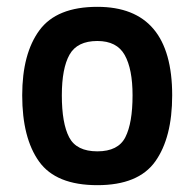

<svg xmlns="http://www.w3.org/2000/svg" viewBox="-20 -531 569 562"><path d="M265 -511Q484 -511 484 -252Q484 -128 434.5 -58.5Q385 11 265 11Q144 11 94.5 -58Q45 -127 45 -252Q45 -374 95.5 -442.5Q146 -511 265 -511ZM368 -252Q368 -329 345 -370Q322 -411 265 -411Q206 -411 183.5 -371Q161 -331 161 -252Q161 -170 182.5 -129Q204 -88 265 -88Q326 -88 347 -129.5Q368 -171 368 -252Z"/></svg>

Font: TypoPRO Titillium Maps
Style: 800 wt
Weight: 800
Designer: Campivisivi
Foundry: Accademia di Belle Arti di Urbino and students of MA course of Visual design
Version: Version 001.001